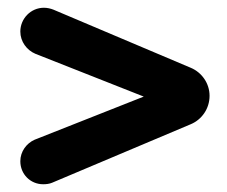

<svg xmlns="http://www.w3.org/2000/svg" viewBox="-20 -559 584 493"><path d="M90.8 -85.9C99.1 -85.9 106.9 -86.9 113.8 -89.8L470.2 -240.2C498 -252 518.1 -279.8 518.1 -313C518.1 -345.2 498 -373 470.2 -384.8L117.2 -534.2C109.9 -537.1 101.1 -539.1 92.8 -539.1C59.1 -539.1 32.2 -511.2 32.2 -478C32.2 -452.1 48.8 -430.2 70.8 -420.9L349.1 -311L68.8 -200.2C47.9 -190.9 32.2 -169.9 32.2 -145C32.2 -111.8 58.1 -85.9 90.8 -85.9Z"/></svg>

Font: Jellee Bold
Style: Regular
Weight: 700
Designer: Alfredo Marco Pradil
Foundry: Hanken Design Co.
Version: Version 1.223;hotconv 1.0.109;makeotfexe 2.5.65596